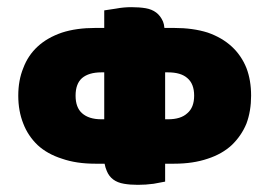

<svg xmlns="http://www.w3.org/2000/svg" viewBox="-20 -508 752 536"><path d="M449 -175Q485 -175 503 -192Q522 -208 522 -241Q522 -274 503 -290Q485 -306 449 -306H441V-175ZM191 -241Q191 -208 209 -192Q228 -175 263 -175H271V-306H263Q228 -306 209 -290Q191 -274 191 -241ZM627 -378Q654 -353 668 -318Q681 -284 681 -241Q681 -198 668 -163Q654 -129 627 -103Q600 -78 560 -65Q519 -51 466 -51H441V-1Q431 1 409 5Q387 8 365 8Q343 8 326 5Q308 2 296 -7Q284 -16 278 -31Q274 -40 272 -51H246Q193 -51 153 -65Q112 -78 85 -103Q58 -129 45 -163Q31 -198 31 -241Q31 -284 45 -318Q58 -353 85 -378Q112 -403 153 -417Q193 -430 246 -430H271V-479Q284 -481 304 -484Q325 -488 347 -488Q369 -488 387 -485Q404 -482 416 -473Q428 -464 435 -448Q438 -441 439 -430H466Q519 -430 560 -417Q600 -403 627 -378Z"/></svg>

Font: Baloo Cyrillic
Style: Regular
Weight: 400
Designer: Ek Type, Denis Ignatov
Foundry: Ek Type
Version: Version 1.50 July 26, 2019